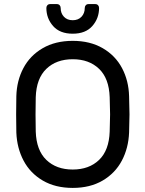

<svg xmlns="http://www.w3.org/2000/svg" viewBox="-20 -910 712 940"><path d="M59 0ZM612 -439Q614 -379 614 -350Q614 -321 612 -261Q609 -185 576.5 -123.5Q544 -62 482.5 -26Q421 10 336 10Q251 10 189.5 -26Q128 -62 95.5 -123.5Q63 -185 60 -261Q59 -291 59 -350Q59 -409 60 -439Q62 -515 94.5 -576.5Q127 -638 189 -674Q251 -710 336 -710Q421 -710 483 -674Q545 -638 577.5 -576.5Q610 -515 612 -439ZM155 -434Q154 -404 154 -350Q154 -296 155 -266Q158 -174 207 -127Q256 -80 336 -80Q416 -80 465 -127Q514 -174 517 -266Q519 -326 519 -350Q519 -374 517 -434Q514 -526 465 -573Q416 -620 336 -620Q256 -620 207 -573Q158 -526 155 -434ZM226 -890H258Q267 -890 272 -884.5Q277 -879 277 -871Q277 -845 293 -828Q309 -811 336 -811Q363 -811 379 -828Q395 -845 395 -871Q395 -879 400 -884.5Q405 -890 414 -890H446Q455 -890 460 -884.5Q465 -879 465 -871Q465 -820 432 -782.5Q399 -745 336 -745Q273 -745 240 -782.5Q207 -820 207 -871Q207 -879 212 -884.5Q217 -890 226 -890Z"/></svg>

Font: Hezaedrus
Style: Regular
Weight: 400
Designer: Hubert & Fischer
Foundry: Hubert & Fischer
Version: Version 1.10;September 3, 2019;FontCreator 11.5.0.2425 64-bi